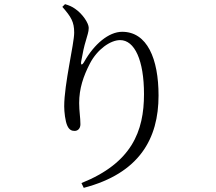

<svg xmlns="http://www.w3.org/2000/svg" viewBox="-20 -830 1040 924"><path d="M280 -797C322 -749 337 -725 337 -673C337 -619 289 -426 289 -318C289 -292 294 -246 304 -225C313 -205 325 -200 339 -200C355 -200 367 -212 367 -232C367 -265 361 -294 361 -334C361 -404 381 -463 413 -525C448 -592 511 -637 558 -637C628 -637 673 -540 673 -377C673 -198 614 -46 372 51L383 74C651 4 743 -163 743 -370C743 -548 688 -677 568 -677C503 -677 433 -617 386 -534C375 -514 367 -515 371 -536C378 -575 384 -605 394 -637C400 -661 407 -675 407 -696C407 -718 378 -763 341 -788C327 -798 313 -804 293 -810Z"/></svg>

Font: Harano Aji Mincho TW
Style: Regular
Weight: 400
Foundry: Masamichi Hosoda
Version: HaranoAjiMinchoTW-Regular version 20230610;ttx 4.39.4